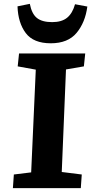

<svg xmlns="http://www.w3.org/2000/svg" viewBox="-20 -978 479 998"><path d="M166 -616 72 -633 79 -700H423L416 -633L323 -617L301 -84L405 -71L400 0H47L52 -71L142 -82ZM135 -958Q145 -906 172 -884.5Q199 -863 251 -863Q301 -863 329 -886Q357 -909 370 -956L434 -944Q423 -861 378 -807Q333 -753 244 -753Q154 -753 114 -806Q74 -859 71 -945Z"/></svg>

Font: Literata 7pt
Style: Bold Italic
Weight: 700
Italic angle: -2°
Designer: Latin by Veronika Burian and Jose Scaglione. Greek by Irene Vlachou. Cyrillic by Vera Evstafieva
Foundry: TypeTogether
Version: Version 3.002